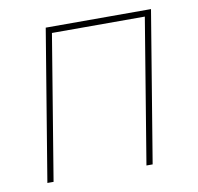

<svg xmlns="http://www.w3.org/2000/svg" viewBox="-66 -615 707 684"><g transform="rotate(-10 287.5 -273.0)"><path d="M522.9 -545.9 432.6 0H410.2L496.6 -523.4H160.6L74.2 0H51.8L142.1 -545.9Z"/></g></svg>

Font: Inter Thin
Style: Italic
Weight: 250
Italic angle: -9.3988°
Designer: Rasmus Andersson
Foundry: rsms
Version: Version 4.001;git-66647c0bb